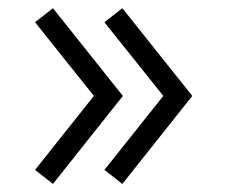

<svg xmlns="http://www.w3.org/2000/svg" viewBox="-20 -508 576 475"><path d="M66.7 -87.7 111 -53 284 -270.7 111 -487.7 66.7 -453 212.3 -270.7ZM238.3 -87.7 282.7 -53 455.7 -270.7 282.7 -487.7 238.3 -453 384 -270.7Z"/></svg>

Font: Manrope Variable Light
Style: Regular
Weight: 200
Designer: Mikhail Sharanda
Foundry: Mikhail Sharanda
Version: Version 4.505